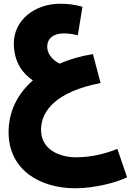

<svg xmlns="http://www.w3.org/2000/svg" viewBox="-20 -615 701 1029"><path d="M382 394C493 394 613 360 661 335L609 183C549 207 474 228 386 228C306 228 200 191 200 81C200 -25 287 -125 519 -170L478 -325C415 -315 354 -298 300 -274C262 -292 233 -326 233 -364C233 -408 265 -436 322 -436C341 -436 369 -433 397 -426L422 -579C380 -590 345 -595 303 -595C166 -595 53 -507 54 -380C56 -276 105 -219 156 -184C75 -113 25 -18 26 97C28 297 196 394 382 394Z"/></svg>

Font: Noto Sans Arabic SemCond Blk
Style: Regular
Weight: 900
Width: 4
Designer: Monotype Design Team, Nadine Chahine, Nizar Qandah and Khaled Hosny
Foundry: Monotype Imaging Inc.
Version: Version 2.012